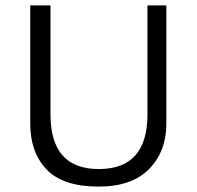

<svg xmlns="http://www.w3.org/2000/svg" viewBox="-20 -680 728 711"><path d="M167 -660V-256Q167 -54 346 -54Q526 -54 526 -256V-660H596V-222Q596 -119 532 -54Q468 11 346 11Q213 11 152.5 -52.5Q92 -116 92 -222V-660Z"/></svg>

Font: Quattrocento Sans
Style: Regular
Weight: 400
Designer: Pablo Impallari
Foundry: Pablo Impallari, Igino Marini, Brenda Gallo
Version: Version 2.000